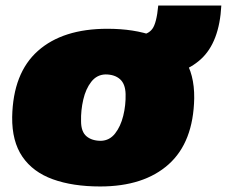

<svg xmlns="http://www.w3.org/2000/svg" viewBox="-20 -665 820 694"><path d="M342 9Q243 9 171 -17Q99 -43 61 -98.5Q23 -154 24 -242Q27 -401 117 -481Q207 -561 368 -561Q465 -561 536 -535Q607 -509 645 -453.5Q683 -398 682 -310Q679 -151 589.5 -71Q500 9 342 9ZM345 -156Q376 -157 396 -182.5Q416 -208 425.5 -246.5Q435 -285 434 -325Q433 -362 413.5 -379Q394 -396 361 -396Q330 -395 310 -369.5Q290 -344 281 -305Q272 -266 273 -227Q273 -189 292.5 -172.5Q312 -156 345 -156ZM484 -390 474 -540H487Q515 -540 530.5 -560.5Q546 -581 552 -645H780Q773 -512 706 -451Q639 -390 525 -390Z"/></svg>

Font: Georama Extended Black
Style: Italic
Weight: 900
Width: 7
Italic angle: -9°
Designer: Jean-Baptiste Levee
Foundry: Production Type
Version: Version 1.000